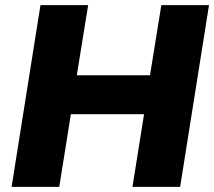

<svg xmlns="http://www.w3.org/2000/svg" viewBox="-20 -725 831 745"><path d="M25 0 137 -705H322L278 -433H562L606 -705H791L679 0H494L539 -282H255L210 0Z"/></svg>

Font: Winston ExtraBold
Style: Italic
Weight: 800
Italic angle: -9°
Designer: Original fonts by Vernon Adams / Changes by Cristiano Sobral
Foundry: Original fonts by Vernon Adams / Changes by Cristiano Sobral
Version: Version 2.503;July 17, 2020;FontCreator 13.0.0.2655 64-bit